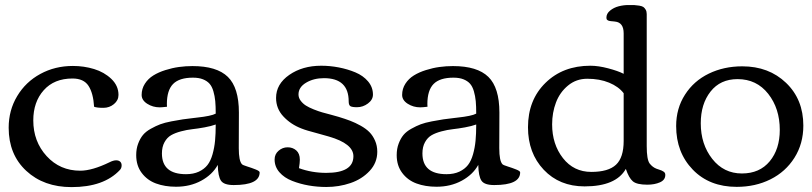

<svg xmlns="http://www.w3.org/2000/svg" viewBox="-20 -744 3288 777"><path d="M274.9 -477.1Q319.8 -477.1 360.8 -464.6Q401.9 -452.1 430.7 -424.6Q459.5 -397 459.5 -359.9Q459.5 -337.9 441.2 -322.8Q422.9 -307.6 398.4 -307.6Q372.1 -307.6 360.8 -312Q357.4 -367.2 338.1 -396.7Q318.8 -426.3 273.4 -426.3Q199.2 -426.3 157 -378.9Q114.7 -331.5 114.7 -256.8Q114.7 -171.4 168.7 -112.3Q222.7 -53.2 304.7 -53.2Q353 -53.2 423.3 -87.4Q438.5 -95.2 450.2 -95.2Q460.4 -95.2 466.3 -89.8Q472.2 -84.5 472.2 -74.7Q472.2 -63.5 465.3 -56.2Q400.4 13.2 269.5 13.2Q157.2 13.2 86.2 -52.7Q15.1 -118.7 15.1 -227.1Q15.1 -297.9 49.6 -355.2Q84 -412.6 143.3 -444.8Q202.6 -477.1 274.9 -477.1Z M553.2 -359.9Q553.2 -384.8 566.4 -405.3Q579.6 -425.8 600.6 -438.7Q621.6 -451.7 649.4 -460.4Q677.2 -469.2 704.3 -472.9Q731.4 -476.6 758.8 -476.6Q857.4 -476.6 902.1 -432.9Q946.8 -389.2 946.8 -288.6L946.3 -144.5Q946.3 -92.3 959.5 -79.1Q962.9 -75.7 981 -70.1Q999 -64.5 1014.9 -58.1Q1030.8 -51.8 1030.8 -46.4Q1030.8 4.9 925.8 4.9Q886.2 4.9 874.3 -12.7Q862.3 -30.3 861.3 -76.7Q839.4 -37.1 794.4 -12.7Q749.5 11.7 692.4 11.7Q647 11.7 611.3 -1.5Q575.7 -14.6 553.5 -44.2Q531.2 -73.7 531.2 -116.2Q531.2 -142.1 539.1 -162.8Q546.9 -183.6 558.6 -197.8Q570.3 -211.9 590.6 -223.1Q610.8 -234.4 628.4 -241Q646 -247.6 673.6 -252.9Q701.2 -258.3 720 -261Q738.8 -263.7 768.6 -267.1Q770.5 -267.1 771.5 -267.3Q772.5 -267.6 774.2 -267.8Q775.9 -268.1 777.3 -268.1Q835.4 -274.4 853 -284.2Q853 -314 851.1 -334.7Q849.1 -355.5 843.5 -374.8Q837.9 -394 827.9 -405.3Q817.9 -416.5 801.3 -423.1Q784.7 -429.7 760.7 -429.7Q705.6 -429.7 680.4 -404.1Q655.3 -378.4 655.3 -322.8L655.8 -312Q635.3 -309.6 626.5 -309.6Q598.6 -309.6 575.9 -324Q553.2 -338.4 553.2 -359.9ZM853 -240.2Q834.5 -233.4 807.4 -228.5Q780.3 -223.6 758.3 -221.2Q736.3 -218.8 712.4 -212.4Q688.5 -206.1 672.4 -196.8Q656.2 -187.5 645.8 -168.7Q635.3 -149.9 635.3 -123Q635.3 -39.1 732.9 -39.1Q762.7 -39.1 784.7 -49.3Q806.6 -59.6 819.6 -76.2Q832.5 -92.8 840.1 -119.6Q847.7 -146.5 850.3 -174.6Q853 -202.6 853 -240.2Z M1300.3 -44.4Q1410.2 -44.4 1410.2 -111.8Q1410.2 -162.6 1311 -191.4Q1292.5 -196.8 1266.4 -203.9Q1240.2 -210.9 1226.1 -215.1Q1211.9 -219.2 1199.7 -224.1Q1156.7 -240.7 1127 -272.5Q1097.2 -304.2 1097.2 -347.7Q1097.2 -403.8 1150.6 -440.9Q1204.1 -478 1279.8 -478Q1315.4 -478 1350.8 -471.2Q1386.2 -464.4 1418 -451.2Q1449.7 -438 1469.5 -414.6Q1489.3 -391.1 1489.3 -361.3Q1489.3 -340.3 1469 -325.2Q1448.7 -310.1 1424.8 -310.1Q1405.3 -310.1 1398.2 -314.2Q1391.1 -318.4 1391.1 -333.5Q1391.1 -427.7 1291 -427.7Q1249.5 -427.7 1218.8 -409.4Q1188 -391.1 1188 -361.8Q1188 -348.1 1196.8 -336.4Q1205.6 -324.7 1217.8 -316.9Q1230 -309.1 1249.5 -301.3Q1269 -293.5 1283.9 -289.3Q1298.8 -285.2 1320.3 -279.5Q1341.8 -273.9 1350.6 -271Q1377.9 -262.7 1397.7 -255.1Q1417.5 -247.6 1439.5 -235.4Q1461.4 -223.1 1475.1 -209.2Q1488.8 -195.3 1497.8 -174.8Q1506.8 -154.3 1506.8 -129.9Q1506.8 -85.4 1475.8 -52.2Q1444.8 -19 1398.4 -3.2Q1352.1 12.7 1300.3 12.7Q1264.2 12.7 1229.2 6.6Q1194.3 0.5 1162.4 -12Q1130.4 -24.4 1110.8 -46.9Q1091.3 -69.3 1091.3 -98.6Q1091.3 -120.1 1107.4 -134Q1123.5 -147.9 1144 -147.9Q1164.6 -147.9 1179 -135.3Q1193.4 -122.6 1193.4 -97.7Q1193.4 -85 1189.9 -63.5Q1241.7 -44.4 1300.3 -44.4Z M1607.4 -359.9Q1607.4 -384.8 1620.6 -405.3Q1633.8 -425.8 1654.8 -438.7Q1675.8 -451.7 1703.6 -460.4Q1731.4 -469.2 1758.5 -472.9Q1785.6 -476.6 1813 -476.6Q1911.6 -476.6 1956.3 -432.9Q2001 -389.2 2001 -288.6L2000.5 -144.5Q2000.5 -92.3 2013.7 -79.1Q2017.1 -75.7 2035.2 -70.1Q2053.2 -64.5 2069.1 -58.1Q2085 -51.8 2085 -46.4Q2085 4.9 1980 4.9Q1940.4 4.9 1928.5 -12.7Q1916.5 -30.3 1915.5 -76.7Q1893.6 -37.1 1848.6 -12.7Q1803.7 11.7 1746.6 11.7Q1701.2 11.7 1665.5 -1.5Q1629.9 -14.6 1607.7 -44.2Q1585.4 -73.7 1585.4 -116.2Q1585.4 -142.1 1593.3 -162.8Q1601.1 -183.6 1612.8 -197.8Q1624.5 -211.9 1644.8 -223.1Q1665 -234.4 1682.6 -241Q1700.2 -247.6 1727.8 -252.9Q1755.4 -258.3 1774.2 -261Q1793 -263.7 1822.8 -267.1Q1824.7 -267.1 1825.7 -267.3Q1826.7 -267.6 1828.4 -267.8Q1830.1 -268.1 1831.5 -268.1Q1889.6 -274.4 1907.2 -284.2Q1907.2 -314 1905.3 -334.7Q1903.3 -355.5 1897.7 -374.8Q1892.1 -394 1882.1 -405.3Q1872.1 -416.5 1855.5 -423.1Q1838.9 -429.7 1814.9 -429.7Q1759.8 -429.7 1734.6 -404.1Q1709.5 -378.4 1709.5 -322.8L1710 -312Q1689.5 -309.6 1680.7 -309.6Q1652.8 -309.6 1630.1 -324Q1607.4 -338.4 1607.4 -359.9ZM1907.2 -240.2Q1888.7 -233.4 1861.6 -228.5Q1834.5 -223.6 1812.5 -221.2Q1790.5 -218.8 1766.6 -212.4Q1742.7 -206.1 1726.6 -196.8Q1710.4 -187.5 1700 -168.7Q1689.5 -149.9 1689.5 -123Q1689.5 -39.1 1787.1 -39.1Q1816.9 -39.1 1838.9 -49.3Q1860.8 -59.6 1873.8 -76.2Q1886.7 -92.8 1894.3 -119.6Q1901.9 -146.5 1904.5 -174.6Q1907.2 -202.6 1907.2 -240.2Z M2356.4 -425.3Q2312 -425.3 2278.8 -397.9Q2245.6 -370.6 2230 -329.3Q2214.4 -288.1 2214.4 -240.7Q2214.4 -160.2 2258.1 -104.2Q2301.8 -48.3 2373 -48.3Q2441.9 -48.3 2472.9 -77.4Q2503.9 -106.4 2503.9 -173.8V-366.7Q2483.4 -393.6 2445.1 -409.4Q2406.7 -425.3 2356.4 -425.3ZM2369.1 -478Q2401.4 -478 2441.2 -467.5Q2481 -457 2503.9 -445.3V-608.9Q2503.9 -653.3 2468.8 -656.7Q2465.3 -657.2 2460 -657.7Q2454.6 -658.2 2452.1 -658.4Q2449.7 -658.7 2446 -659.4Q2442.4 -660.2 2440.7 -661.1Q2439 -662.1 2437.3 -663.6Q2435.5 -665 2434.8 -667.2Q2434.1 -669.4 2434.1 -672.9Q2434.1 -689 2449 -701.2Q2463.9 -713.4 2483.6 -718.5Q2503.4 -723.6 2522.9 -723.6Q2539.6 -723.6 2547.4 -723.4Q2555.2 -723.1 2566.9 -721.2Q2578.6 -719.2 2583.7 -715.6Q2588.9 -711.9 2593 -704.8Q2597.2 -697.8 2597.2 -687V-152.8Q2597.2 -98.6 2608.9 -82.5Q2621.1 -66.9 2637.2 -61Q2640.1 -60.1 2647.2 -57.6Q2654.3 -55.2 2657.2 -54Q2660.2 -52.7 2664.6 -50Q2668.9 -47.4 2670.7 -43.9Q2672.4 -40.5 2672.4 -36.1Q2672.4 -15.6 2650.6 -6.1Q2628.9 3.4 2599.6 3.4Q2557.1 3.4 2541 -10.3Q2524.9 -23.9 2512.7 -60.5Q2472.7 10.3 2345.7 10.3Q2244.1 10.3 2180.4 -57.1Q2116.7 -124.5 2116.7 -229Q2116.7 -339.4 2187.5 -408.7Q2258.3 -478 2369.1 -478Z M2961.4 12.2Q2851.1 12.2 2783.7 -57.4Q2716.3 -127 2716.3 -233.9Q2716.3 -305.2 2752 -360.8Q2787.6 -416.5 2848.4 -446Q2909.2 -475.6 2983.9 -475.6Q3091.3 -475.6 3161.1 -408.7Q3231 -341.8 3231 -235.8Q3231 -162.6 3195.1 -105.7Q3159.2 -48.8 3098.1 -18.3Q3037.1 12.2 2961.4 12.2ZM3135.7 -218.3Q3135.7 -304.7 3088.9 -364.3Q3042 -423.8 2964.8 -423.8Q2895 -423.8 2855.5 -373.5Q2815.9 -323.2 2815.9 -245.1Q2815.9 -160.2 2862.3 -101.1Q2908.7 -42 2982.4 -42Q3054.2 -42 3095 -91.3Q3135.7 -140.6 3135.7 -218.3Z"/></svg>

Font: Corben
Style: Regular
Weight: 400
Designer: vernon adams
Foundry: vernon adams
Version: Version 1.100